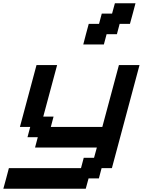

<svg xmlns="http://www.w3.org/2000/svg" viewBox="-54 -1020 866 1165"><path d="M-33.7 125H466.3L483.4 62.5H545.9L562.5 0H625Q652.8 -104 708.7 -312.3Q764.6 -520.5 792.5 -625H667.5Q650.4 -562.5 617.2 -437.5Q584 -312.5 566.9 -250H254.4L271 -312.5H208.5L292.5 -625H167.5Q150.9 -562.5 117.2 -437.5Q83.5 -312.5 66.9 -250H129.4L112.8 -187.5H175.3L158.7 -125H533.7L516.6 -62.5H454.1L437.5 0H0Q-5.4 21 -16.6 62.5Q-27.8 104 -33.7 125ZM451.2 -750H576.2L592.8 -812.5H655.3L671.9 -875H734.4Q740.2 -895.5 751.5 -937.3Q762.7 -979 768.1 -1000H643.1L626 -937.5H563.5L546.9 -875H484.4Q478.5 -854 467.5 -812.5Q456.5 -771 451.2 -750Z"/></svg>

Font: Faithful 32x
Style: Oblique
Weight: 400
Foundry: Faithful Resource Pack
Version: Version 1.0; January 27, 2023